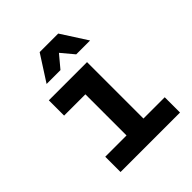

<svg xmlns="http://www.w3.org/2000/svg" viewBox="-228 -1005 1155 1155"><g transform="rotate(-45 350.0 -427.0)"><path d="M131 -610H456V-130H637V0H131V-130H312V-480H131ZM191 -689 297 -854H455L561 -689H443L376 -769L309 -689Z"/></g></svg>

Font: Martian Mono SemiBold
Style: Regular
Weight: 600
Monospace: yes
Designer: Roman Shamin
Foundry: Evil Martians
Version: Version 1.000; ttfautohint (v1.8.4.7-5d5b)